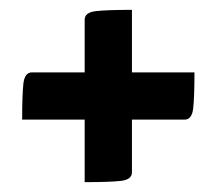

<svg xmlns="http://www.w3.org/2000/svg" viewBox="-20 -477 440 390"><path d="M25 -234Q25 -284 27.5 -307Q30 -330 45 -330H375Q375 -281 372.5 -257.5Q370 -234 355 -234ZM152 -107V-437Q152 -452 175.5 -454.5Q199 -457 248 -457V-127Q248 -112 225 -109.5Q202 -107 152 -107Z"/></svg>

Font: Yanone Kaffeesatz ExtraLight
Style: Bold
Weight: 700
Version: Version 2.003